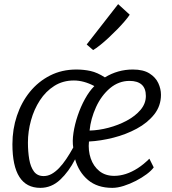

<svg xmlns="http://www.w3.org/2000/svg" viewBox="-20 -900 833 928"><path d="M175 8Q107.5 8 73.8 -44.8Q40 -97.5 40 -203Q40 -275.5 61.8 -340.5Q83.5 -405.5 124.2 -455.8Q165 -506 222 -535Q279 -564 349 -564Q385 -564 417.8 -556.8Q450.5 -549.5 487 -526Q549.5 -564 622 -564Q672.5 -564 702.2 -545.2Q732 -526.5 745 -498.5Q758 -470.5 758 -442Q758 -388.5 725.8 -347.5Q693.5 -306.5 641.2 -278.2Q589 -250 528 -234.5Q467 -219 410 -216Q405.5 -172.5 418.5 -134.5Q431.5 -96.5 460.2 -73.2Q489 -50 532 -50Q559.5 -50 588.2 -59.2Q617 -68.5 645.8 -87Q674.5 -105.5 702 -133L723 -91Q712 -75.5 689 -58.2Q666 -41 637 -26Q608 -11 578 -1.5Q548 8 523 8Q450.5 8 405.5 -30Q360.5 -68 343 -130Q313 -71 271 -31.5Q229 8 175 8ZM191 -49Q211 -49 229.5 -59.2Q248 -69.5 265.8 -88Q283.5 -106.5 300.5 -131.8Q317.5 -157 334 -187Q329 -217 335 -257.5Q341 -298 355.5 -341Q370 -384 390.8 -421.8Q411.5 -459.5 436 -484Q385 -511 337 -511Q284 -511 242.5 -484.8Q201 -458.5 172.8 -415Q144.5 -371.5 129.8 -318.2Q115 -265 115 -211Q115 -167.5 121.2 -130.5Q127.5 -93.5 144 -71.2Q160.5 -49 191 -49ZM413 -269Q457 -270 504.5 -282.5Q552 -295 593 -317Q634 -339 659.5 -369.2Q685 -399.5 685 -436Q685 -473 664.8 -491Q644.5 -509 606 -509Q580 -509 556.5 -500.2Q533 -491.5 512 -474Q469.5 -438 444 -382Q418.5 -326 413 -269ZM430 -658 399 -685 551 -880 607 -829Q599 -816.5 583.2 -798Q567.5 -779.5 547 -758.5Q526.5 -737.5 505 -717.5Q483.5 -697.5 463.8 -681.8Q444 -666 430 -658Z"/></svg>

Font: Koeln Type Sans Light
Style: Italic
Weight: 300
Italic angle: -7.5°
Designer: Eben Sorkin
Foundry: Eben Sorkin
Version: Version 2.001